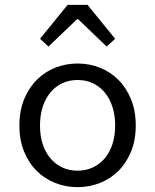

<svg xmlns="http://www.w3.org/2000/svg" viewBox="-20 -760 640 792"><path d="M300 12Q252 12 208.5 -5Q165 -22 132 -54.5Q99 -87 79.5 -134.5Q60 -182 60 -242Q60 -303 79.5 -350.5Q99 -398 132 -431Q165 -464 208.5 -481Q252 -498 300 -498Q348 -498 391.5 -481Q435 -464 468 -431Q501 -398 520.5 -350.5Q540 -303 540 -242Q540 -182 520.5 -134.5Q501 -87 468 -54.5Q435 -22 391.5 -5Q348 12 300 12ZM300 -56Q335 -56 363.5 -69.5Q392 -83 412.5 -107.5Q433 -132 444 -166Q455 -200 455 -242Q455 -284 444 -318.5Q433 -353 412.5 -378Q392 -403 363.5 -416.5Q335 -430 300 -430Q265 -430 236.5 -416.5Q208 -403 187.5 -378Q167 -353 156 -318.5Q145 -284 145 -242Q145 -200 156 -166Q167 -132 187.5 -107.5Q208 -83 236.5 -69.5Q265 -56 300 -56ZM180 -568 145 -600 259 -740H341L455 -600L420 -568L302 -681H298Z"/></svg>

Font: Source Code Pro
Style: Regular
Weight: 400
Monospace: yes
Designer: Paul D. Hunt, Teo Tuominen
Foundry: Adobe Systems Incorporated
Version: Version 2.030;PS 1.000;hotconv 16.6.51;makeotf.lib2.5.65220